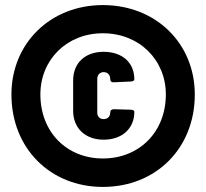

<svg xmlns="http://www.w3.org/2000/svg" viewBox="-20 -728 812 756"><path d="M385 8C594 8 747 -144 747 -356C747 -557 594 -708 385 -708C178 -708 25 -557 25 -356C25 -144 178 8 385 8ZM385 -104C243 -104 139 -208 139 -356C139 -493 243 -597 385 -597C528 -597 633 -493 633 -356C633 -208 528 -104 385 -104ZM388 -178C460 -178 509 -221 509 -288C509 -293 503 -296 494 -296L429 -298C420 -298 414 -294 414 -285C414 -269 404 -259 388 -259C373 -259 363 -269 363 -285V-417C363 -433 373 -444 388 -444C404 -444 414 -433 414 -417C414 -408 419 -403 429 -404L494 -407C503 -407 509 -411 509 -415C509 -483 460 -524 388 -524C316 -524 268 -481 268 -411V-292C268 -223 316 -178 388 -178Z"/></svg>

Font: Barlow Semi Condensed Black
Style: Regular
Weight: 900
Width: 4
Designer: Jeremy Tribby
Foundry: Tribby Type
Version: Version 1.408;PS 001.408;hotconv 1.0.88;makeotf.lib2.5.64775